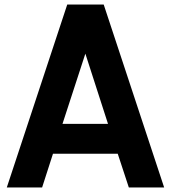

<svg xmlns="http://www.w3.org/2000/svg" viewBox="-20 -692 757 848"><path d="M10 136 277 -672H438L705 136H549L500 -13H214L166 136ZM357 -455 256 -145H457Z"/></svg>

Font: Cafe24 Ohsquare
Style: Bold
Weight: 700
Designer: Cafe24 thkim, hmlim, mnelim, nhlee, sslee, sskim, smlim, yjkim, sdjeong, hskwak & 4IRTF
Foundry: Cafe24
Version: Version 1.000